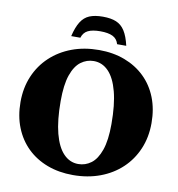

<svg xmlns="http://www.w3.org/2000/svg" viewBox="-95 -974 997 1075"><g transform="rotate(10 403.0 -437.0)"><path d="M415.5 -700Q495.5 -700 561.5 -675Q627.5 -650 675.2 -603.8Q723 -557.5 748.8 -492.5Q774.5 -427.5 774.5 -347.5Q774.5 -267 746.2 -200.5Q718 -134 666.8 -85.8Q615.5 -37.5 545.2 -11.2Q475 15 391 15Q310.5 15 244.5 -10Q178.5 -35 131 -81.2Q83.5 -127.5 57.5 -192.5Q31.5 -257.5 31.5 -337.5Q31.5 -418 59.8 -484.5Q88 -551 139.5 -599.2Q191 -647.5 261 -673.8Q331 -700 415.5 -700ZM409.5 -51Q450 -51 482.8 -75.5Q515.5 -100 535 -155.5Q554.5 -211 554.5 -303.5Q554.5 -414 535.2 -487.2Q516 -560.5 480.5 -597.2Q445 -634 396.5 -634Q356.5 -634 323.5 -609.5Q290.5 -585 271.2 -529.8Q252 -474.5 252 -381.5Q252 -271.5 271.2 -198Q290.5 -124.5 326 -87.8Q361.5 -51 409.5 -51ZM403.5 -804.5Q358.5 -804.5 333.2 -792Q308 -779.5 299 -749.5H247Q259.5 -802 278.5 -832.2Q297.5 -862.5 327.5 -875Q357.5 -887.5 403.5 -887.5Q449.5 -887.5 479.5 -875Q509.5 -862.5 528.8 -832.2Q548 -802 560 -749.5H508Q499.5 -779.5 474 -792Q448.5 -804.5 403.5 -804.5Z"/></g></svg>

Font: Newsreader 36pt ExtraBold
Style: Regular
Weight: 800
Designer: Hugues Gentile
Foundry: Production Type
Version: Version 1.003